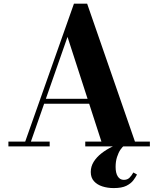

<svg xmlns="http://www.w3.org/2000/svg" viewBox="-20 -784 847 1028"><path d="M205.5 -228.5V-255H522V-228.5ZM446.5 -764.5 702.5 -26H782.5V0H436.5V-26H523L341.5 -586.5L145.5 -26H246V0H25V-26H115L376 -764.5ZM589 223Q556 223 528 214Q500 205 483 186Q466 167 466 137Q466 107 481.8 82Q497.5 57 523.5 36.8Q549.5 16.5 579.8 2Q610 -12.5 638.5 -21L646 -4.5Q635.5 1.5 624.8 17.5Q614 33.5 606.5 57Q599 80.5 599 109.5Q599 143 610.8 161Q622.5 179 643 179Q662 179 673.5 167.5Q685 156 694 139.5L713.5 150.5Q706.5 164.5 693.8 181.5Q681 198.5 656.5 210.8Q632 223 589 223Z"/></svg>

Font: Bodoni Moda SC 9pt
Style: Bold
Weight: 700
Designer: Owen Earl
Foundry: indestructible type
Version: Version 2.005